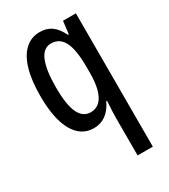

<svg xmlns="http://www.w3.org/2000/svg" viewBox="-193 -641 854 971"><g transform="rotate(-30 234.0 -155.0)"><path d="M316.9 239.3V16.6Q316.9 1 318.1 -22.9Q319.3 -46.9 321.3 -77.6H316.9Q295.9 -33.7 265.9 -12Q235.8 9.8 195.8 9.8Q122.1 9.8 81.5 -61Q41 -131.8 41 -266.6Q41 -358.9 59.8 -421.6Q78.6 -484.4 114.3 -516.6Q149.9 -548.8 199.2 -548.8Q238.8 -548.8 267.1 -529.1Q295.4 -509.3 316.4 -465.3H321.8L330.6 -539.1H405.8V239.3ZM222.2 -67.9Q252.9 -67.9 274.2 -87.9Q295.4 -107.9 306.2 -147Q316.9 -186 316.9 -244.1V-276.9Q316.9 -377 293.5 -423.6Q270 -470.2 219.7 -470.2Q174.8 -470.2 153.1 -418Q131.3 -365.7 131.3 -265.6Q131.3 -162.6 154.1 -115.2Q176.8 -67.9 222.2 -67.9Z"/></g></svg>

Font: Open Sans Condensed Medium
Style: Regular
Weight: 500
Width: 3
Designer: Monotype Design Team
Foundry: Monotype Imaging Inc.
Version: Version 3.000